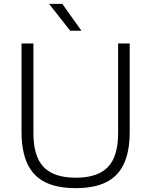

<svg xmlns="http://www.w3.org/2000/svg" viewBox="-20 -965 783 994"><path d="M372.5 9Q276 9 214 -21.8Q152 -52.5 121.8 -117.2Q91.5 -182 91.5 -282.5V-740H153V-275.5Q153 -155 206.2 -100Q259.5 -45 372.5 -45Q485.5 -45 538.5 -100Q591.5 -155 591.5 -275.5V-740H651.5V-282.5Q651.5 -182 621.5 -117.2Q591.5 -52.5 529.8 -21.8Q468 9 372.5 9ZM343.5 -806 234 -945H302.5L401.5 -806Z"/></svg>

Font: Encode Sans SC SemiExpanded Light
Style: Regular
Weight: 300
Width: 6
Designer: Multiple Designers
Foundry: Impallari Type
Version: Version 3.002